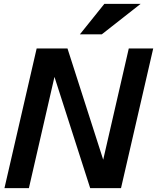

<svg xmlns="http://www.w3.org/2000/svg" viewBox="-20 -970 810 990"><path d="M3 0 169 -720H328L529 -94L498 -85L644 -720H770L604 0H445L244 -626L275 -635L129 0ZM505 -793H392L518 -950H705Z"/></svg>

Font: Instrument Sans SemiBold
Style: Italic
Weight: 600
Italic angle: -13°
Designer: Rodrigo Fuenzalida
Foundry: fragTYPE
Version: Version 1.000;gftools[0.9.28]